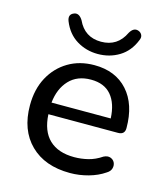

<svg xmlns="http://www.w3.org/2000/svg" viewBox="-107 -785 760 877"><g transform="rotate(15 273.0 -346.5)"><path d="M287 -549Q232 -549 187 -576.5Q142 -604 120 -659Q108 -690 136 -700Q158 -708 176 -679Q209 -607 287 -607Q365 -607 399 -679Q416 -708 439 -700Q451 -696 456.5 -685Q462 -674 455 -659Q433 -604 388 -576.5Q343 -549 287 -549ZM305 9Q186 9 117.5 -58.5Q49 -126 49 -243Q49 -319 79.5 -375.5Q110 -432 163.5 -464Q217 -496 287 -496Q387 -496 444.5 -432Q502 -368 502 -256Q502 -225 470 -225H141Q145 -146 187 -106Q229 -66 305 -66Q338 -66 370.5 -74Q403 -82 434 -103Q452 -112 466 -107Q480 -102 486 -89.5Q492 -77 488 -62Q484 -47 467 -37Q435 -15 392 -3Q349 9 305 9ZM141 -280H421Q418 -350 385 -389Q352 -428 289 -428Q224 -428 186 -387.5Q148 -347 141 -280Z"/></g></svg>

Font: Chiron GoRound TC
Style: Regular
Weight: 400
Designer: Ryoko NISHIZUKA 西塚涼子 (kana, bopomofo & ideographs); Paul D. Hunt (Latin, Greek & Cyrillic); Sandoll Communications 산돌커뮤니
Foundry: Adobe
Version: Version 1.000;hotconv 1.1.1;makeotfexe 2.6.0